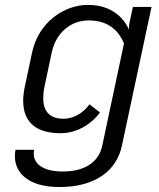

<svg xmlns="http://www.w3.org/2000/svg" viewBox="-20 -528 640 773"><path d="M188.3 -316.7C205.8 -398.3 266.7 -445.8 336.7 -445.8C422.5 -445.8 460 -398.3 479.2 -353.3L391.7 58.3C377.5 125.8 320 162.5 232.5 162.5C155 162.5 115.8 132.5 115.8 90.8C115.8 85.8 116.7 80.8 117.5 75H42.5C40.8 83.3 40 92.5 40 101.7C40 162.5 87.5 225 219.2 225C370 225 450.8 154.2 470.8 58.3L590 -500H515L502.5 -441.7C499.2 -429.2 499.2 -418.3 499.2 -409.2C479.2 -452.5 433.3 -508.3 333.3 -508.3C241.7 -508.3 135.8 -441.7 109.2 -316.7L80.8 -183.3C75.8 -160.8 73.3 -140 73.3 -122.5C73.3 -25 139.2 8.3 223.3 8.3C300.8 8.3 357.5 -40 382.5 -75L340 -108.3C329.2 -90.8 290.8 -50 235.8 -50C184.2 -50 154.2 -75 154.2 -132.5C154.2 -147.5 155.8 -164.2 160 -183.3Z"/></svg>

Font: BoonHome
Style: Book Oblique
Weight: 400
Italic angle: -12°
Designer: Sungsit Sawaiwan
Foundry: Sungsit Sawaiwan
Version: Version 0.2